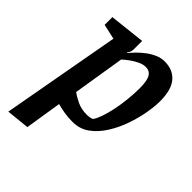

<svg xmlns="http://www.w3.org/2000/svg" viewBox="-198 -622 912 912"><g transform="rotate(45 258.0 -166.0)"><path d="M16 181 124 -417 48 -434V-486L228 -506V-451Q228 -441 225.5 -433Q223 -425 216 -418L218 -415Q229 -428 245.5 -445Q262 -462 282.5 -477.5Q303 -493 326 -503Q349 -513 373 -513Q429 -513 460 -476.5Q491 -440 491 -363Q491 -330 483 -283.5Q475 -237 458 -188Q441 -139 414 -96Q387 -53 350.5 -26.5Q314 0 266 0Q236 0 209 -4.5Q182 -9 161 -15L132 169ZM289 -72Q300 -72 311 -74Q322 -76 326 -80Q336 -94 345.5 -121Q355 -148 362.5 -183.5Q370 -219 374.5 -259.5Q379 -300 379 -340Q379 -389 366.5 -410Q354 -431 328 -431Q310 -431 290 -421.5Q270 -412 252 -399Q234 -386 220 -373L178 -113Q196 -99 224.5 -85.5Q253 -72 289 -72Z"/></g></svg>

Font: Faustina SemiBold
Style: Italic
Weight: 600
Italic angle: -8°
Designer: Alfonso Garcia
Foundry: http://www.omnibus-type.com
Version: Version 1.200